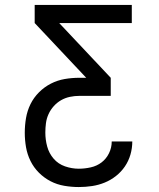

<svg xmlns="http://www.w3.org/2000/svg" viewBox="-20 -755 640 775"><path d="M298 0Q269 0 239.5 -5Q210 -10 184 -23.5Q158 -37 137 -58Q116 -79 103 -105.5Q90 -132 85 -161Q80 -190 80 -219Q80 -249 85 -278.5Q90 -308 103 -334.5Q116 -361 137.5 -382.5Q159 -404 185.5 -417.5Q212 -431 241 -436Q270 -441 300 -441H328L120 -662V-735H512V-662H219L427 -441V-368H300Q281 -368 262 -364Q243 -360 226.5 -350.5Q210 -341 197 -326.5Q184 -312 176 -294.5Q168 -277 165.5 -258Q163 -239 163 -220Q163 -191 170.5 -163.5Q178 -136 196.5 -114.5Q215 -93 242.5 -83.5Q270 -74 298 -74Q322 -74 346.5 -79.5Q371 -85 390 -99.5Q409 -114 420 -136.5Q431 -159 431 -184H514Q514 -157 506.5 -131Q499 -105 484 -83Q469 -61 448 -44.5Q427 -28 402.5 -18Q378 -8 351.5 -4Q325 0 298 0Z"/></svg>

Font: Bmono
Style: Regular
Weight: 400
Monospace: yes
Designer: Belleve Invis
Foundry: Belleve Invis
Version: Version 11.2.2; ttfautohint (v1.8.2)